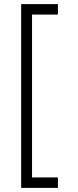

<svg xmlns="http://www.w3.org/2000/svg" viewBox="-20 -766 378 935"><path d="M262 149V98H136V-695H262V-746H83V149Z"/></svg>

Font: Josefin Slab Medium
Style: Regular
Weight: 500
Designer: Santiago Orozco
Foundry: Typemade
Version: Version 2.000